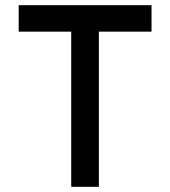

<svg xmlns="http://www.w3.org/2000/svg" viewBox="-20 -720 656 740"><path d="M254.5 0V-598H52V-700H564V-598H361V0Z"/></svg>

Font: Overpass Mono Light SemiBold
Style: Regular
Weight: 600
Monospace: yes
Version: Version 4.000